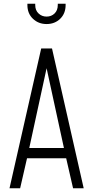

<svg xmlns="http://www.w3.org/2000/svg" viewBox="-20 -1010 500 1030"><path d="M31 0 201 -750H259L429 0H372L335 -161H125L88 0ZM137 -216H323L225 -667H235ZM230 -881Q186.5 -881 156.8 -909.2Q127 -937.5 127 -983V-990H169V-983Q169 -954.5 186.8 -937.8Q204.5 -921 230 -921Q255.5 -921 272.8 -937.8Q290 -954.5 290 -983V-990H332V-983Q332 -937.5 302.8 -909.2Q273.5 -881 230 -881Z"/></svg>

Font: Mohave Light
Style: Regular
Weight: 300
Designer: Gumpita Rahayu
Foundry: Tokotype
Version: Version 2.003